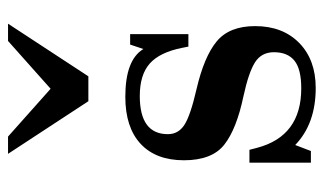

<svg xmlns="http://www.w3.org/2000/svg" viewBox="-184 -610 806 478"><g transform="rotate(-90 219.0 -371.0)"><path d="M239 12Q150 12 97 -39L82 0H53V-153H85L90 -134Q119 -24 238 -24Q286 -24 307 -41Q328 -58 328 -92Q328 -123 303 -139Q278 -155 218 -168Q137 -185 98 -215.5Q59 -246 59 -316Q59 -386 100 -424Q141 -462 217 -462Q309 -462 336 -417L347 -450H373V-305H342L339 -320Q328 -376 300 -401Q272 -426 219 -426Q124 -426 124 -356Q124 -330 147 -315Q170 -300 235 -285Q317 -266 355 -234.5Q393 -203 393 -139Q393 -70 351 -29Q309 12 239 12ZM356 -754H399L268 -554H206L75 -754H118L237 -648Z"/></g></svg>

Font: Libre Bodoni
Style: Regular
Weight: 400
Designer: Pablo Impallari, Rodrigo Fuenzalida
Foundry: Pablo Impallari, Rodrigo Fuenzalida
Version: Version 1.001